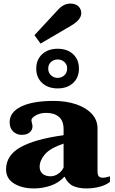

<svg xmlns="http://www.w3.org/2000/svg" viewBox="-20 -1045 645 1075"><path d="M173 -848 299 -984Q334 -1025 373 -1025Q404 -1025 419.5 -1009Q435 -993 435 -972Q435 -952 420 -934.5Q405 -917 376 -900L207 -801ZM183 -661Q183 -711 216 -741.5Q249 -772 303 -772Q357 -772 389.5 -741.5Q422 -711 422 -661Q422 -611 389.5 -580.5Q357 -550 303 -550Q249 -550 216 -580.5Q183 -611 183 -661ZM356 -661Q356 -684 340.5 -698Q325 -712 303 -712Q281 -712 265.5 -698Q250 -684 250 -661Q250 -638 265.5 -623.5Q281 -609 303 -609Q325 -609 340.5 -623.5Q356 -638 356 -661ZM14 -97Q14 -175 94.5 -220.5Q175 -266 336 -288V-323Q336 -368 310 -390.5Q284 -413 239 -413Q205 -413 180.5 -399Q156 -385 156 -372Q156 -367 159 -355.5Q162 -344 162 -338Q162 -318 146.5 -304Q131 -290 101 -290Q74 -290 54 -308.5Q34 -327 34 -361Q34 -417 98.5 -448.5Q163 -480 280 -480Q352 -480 408 -460.5Q464 -441 495 -406.5Q526 -372 526 -327V-86Q526 -66 533 -58Q540 -50 554 -50Q572 -50 596 -58V-27Q574 -9 538.5 0.5Q503 10 464 10Q420 10 390 -3.5Q360 -17 342 -55H340Q309 -21 263.5 -5.5Q218 10 170 10Q103 10 58.5 -17.5Q14 -45 14 -97ZM336 -107V-241Q260 -215 231 -180.5Q202 -146 202 -111Q202 -86 218.5 -72Q235 -58 264 -58Q284 -58 304.5 -71Q325 -84 336 -107Z"/></svg>

Font: Taviraj ExtraBold
Style: Regular
Weight: 800
Designer: Katatrad Team
Foundry: CadsonDemak
Version: Version 1.001